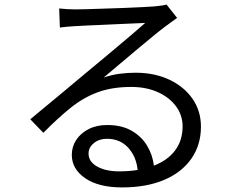

<svg xmlns="http://www.w3.org/2000/svg" viewBox="-20 -774 1040 837"><path d="M366 -105Q366 -69 403.5 -48Q441 -27 499 -27Q543 -27 580 -33Q574 -92 538.5 -130.5Q503 -169 446 -169Q412 -169 389 -150Q366 -131 366 -105ZM238 -737Q255 -735 274.5 -734Q294 -733 309 -733Q325 -733 359 -734Q393 -735 436.5 -736.5Q480 -738 523.5 -739.5Q567 -741 601.5 -743Q636 -745 652 -746Q675 -748 687 -750Q699 -752 706 -754L752 -696Q739 -686 724.5 -676Q710 -666 696 -655Q677 -641 645 -614.5Q613 -588 574.5 -556Q536 -524 498.5 -492Q461 -460 432 -436Q467 -448 502 -452.5Q537 -457 571 -457Q654 -457 718.5 -426.5Q783 -396 819.5 -343Q856 -290 856 -222Q856 -142 814 -82Q772 -22 695 10.5Q618 43 512 43Q410 43 351.5 3Q293 -37 293 -99Q293 -134 312 -163.5Q331 -193 366 -211Q401 -229 447 -229Q510 -229 553 -204.5Q596 -180 620.5 -140Q645 -100 651 -52Q711 -75 743.5 -118.5Q776 -162 776 -223Q776 -272 747 -311Q718 -350 667.5 -372.5Q617 -395 552 -395Q469 -395 406.5 -372Q344 -349 288.5 -304.5Q233 -260 169 -195L112 -254Q143 -280 180.5 -311Q218 -342 256 -373.5Q294 -405 326.5 -432.5Q359 -460 381 -478Q402 -495 433.5 -521.5Q465 -548 499 -576.5Q533 -605 563.5 -631Q594 -657 613 -674Q597 -673 566.5 -672Q536 -671 498 -669Q460 -667 422 -665.5Q384 -664 353.5 -662.5Q323 -661 307 -660Q272 -658 241 -654Z"/></svg>

Font: Source Han Sans SC
Style: Regular
Weight: 400
Designer: Ryoko NISHIZUKA 西塚涼子 (kana, bopomofo & ideographs); Paul D. Hunt (Latin, Greek & Cyrillic); Sandoll Communications 산돌커뮤니
Foundry: Adobe
Version: Version 2.002;hotconv 1.0.116;makeotfexe 2.5.65601; ttfautoh